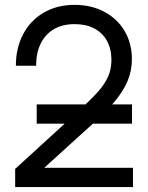

<svg xmlns="http://www.w3.org/2000/svg" viewBox="-20 -759 601 779"><path d="M41.5 -73.7 300.3 -310.1Q350.6 -356.4 377.9 -387.2Q405.3 -418 418.7 -448.5Q432.1 -479 432.1 -515.6Q432.1 -560.1 414.1 -593Q396 -626 362.5 -643.6Q329.1 -661.1 283.2 -661.1Q233.9 -661.1 198.7 -640.6Q163.6 -620.1 145 -582Q126.5 -543.9 126.5 -492.2H44.4Q44.4 -564.5 74 -620.4Q103.5 -676.3 157.7 -707.8Q211.9 -739.3 282.7 -739.3Q350.1 -739.3 403.1 -711.2Q456.1 -683.1 485.6 -633.1Q515.1 -583 515.1 -519Q515.1 -472.7 498.3 -431.9Q481.4 -391.1 447.5 -349.9Q413.6 -308.6 357.4 -257.8L160.6 -79.1V-78.1H519.5V0H41.5ZM128.9 -335.4H515.6V-257.3H128.9Z"/></svg>

Font: Intratopia Thin
Style: Regular
Weight: 100
Designer: Rasmus Andersson
Foundry: rsms
Version: Version 3.000;Glyphs 3.2.3 (3260)